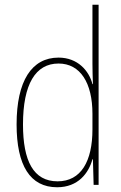

<svg xmlns="http://www.w3.org/2000/svg" viewBox="-20 -780 512 810"><path d="M221 10C310 10 354 -50 370 -108H372L375 0H396V-760H370V-511C370 -483 371 -456 372 -425H370C356 -481 308 -537 227 -537C114 -537 50 -439 50 -255C50 -82 107 10 221 10ZM223 -15C121 -15 77 -101 77 -255C77 -425 130 -512 227 -512C319 -512 370 -430 370 -300V-234C370 -100 322 -15 223 -15Z"/></svg>

Font: Noto Sans Devanagari Condensed Thin
Style: Regular
Weight: 100
Width: 3
Designer: Jelle Bosma - Monotype Design Team
Foundry: Monotype Imaging Inc.
Version: Version 2.004